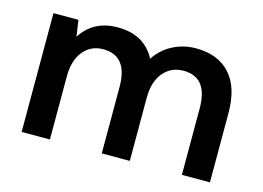

<svg xmlns="http://www.w3.org/2000/svg" viewBox="-75 -652 1077 787"><g transform="rotate(15 463.0 -258.0)"><path d="M67 0V-504H173L183 -435Q235 -516 337 -516Q451 -516 498 -426Q525 -468 570.5 -492Q616 -516 669 -516Q764 -516 815 -459Q866 -402 866 -294V0H747V-282Q747 -414 644 -414Q591 -414 558.5 -375Q526 -336 526 -268V0H407V-282Q407 -414 303 -414Q251 -414 219 -375Q187 -336 187 -268V0Z"/></g></svg>

Font: AWOL-DM SemiBold
Style: Regular
Weight: 600
Designer: Colophon Foundry, Jonny Pinhorn, Mikhail Sharanda
Foundry: Colophon Foundry
Version: Version 1.000;Glyphs 3.2.3 (3260)